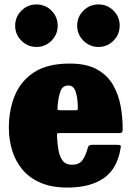

<svg xmlns="http://www.w3.org/2000/svg" viewBox="-20 -827 596 867"><path d="M20 -250Q20 -330 47 -395.8Q74 -461.5 134.2 -500.8Q194.5 -540 295 -540Q371 -540 418.2 -513.5Q465.5 -487 490.5 -443.2Q515.5 -399.5 524.8 -347.8Q534 -296 534 -245Q534 -233.5 531.2 -229.8Q528.5 -226 517 -226H249Q238.5 -226 237.8 -223.2Q237 -220.5 237.5 -211Q239 -175.5 244.5 -146.5Q250 -117.5 264 -100.2Q278 -83 305 -83Q336.5 -83 351.5 -102.5Q366.5 -122 377 -161Q380 -173 395 -173H511Q521.5 -173 524 -170.8Q526.5 -168.5 525 -160Q510 -64.5 448.2 -22.2Q386.5 20 285.5 20Q213 20 162.2 -2.2Q111.5 -24.5 80.2 -62.5Q49 -100.5 34.5 -149Q20 -197.5 20 -250ZM253 -329H318.5Q329 -329 330.2 -330.8Q331.5 -332.5 331.5 -342.5Q331 -384 321.8 -412.5Q312.5 -441 289 -441Q262.5 -441 253 -415Q243.5 -389 240 -347.5Q239 -336.5 239.5 -332.8Q240 -329 253 -329ZM424.5 -615Q385 -615 356.8 -643.2Q328.5 -671.5 328.5 -711Q328.5 -751 356.8 -779Q385 -807 424.5 -807Q464.5 -807 492.5 -779Q520.5 -751 520.5 -711Q520.5 -671.5 492.5 -643.2Q464.5 -615 424.5 -615ZM144.5 -615Q105 -615 76.8 -643.2Q48.5 -671.5 48.5 -711Q48.5 -751 76.8 -779Q105 -807 144.5 -807Q184.5 -807 212.5 -779Q240.5 -751 240.5 -711Q240.5 -671.5 212.5 -643.2Q184.5 -615 144.5 -615Z"/></svg>

Font: Besley* Narrow Fatface
Style: Regular
Weight: 900
Width: 4
Designer: Owen Earl
Foundry: indestructible type*
Version: Version 3.000; ttfautohint (v1.8.3)